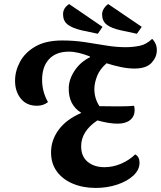

<svg xmlns="http://www.w3.org/2000/svg" viewBox="-20 -902 791 944"><path d="M162 -382Q111 -382 82.5 -417Q54 -452 54 -505Q54 -553 78.5 -598.5Q103 -644 154 -673.5Q205 -703 286 -703Q343 -703 396.5 -695Q450 -687 500 -678.5Q550 -670 597 -670Q635 -670 667.5 -677Q700 -684 728 -711Q752 -687 751 -654Q751 -621 725 -593Q699 -565 641 -565Q610 -565 575.5 -572Q541 -579 504 -591Q471 -562 458 -529.5Q445 -497 444 -468Q443 -419 469 -380Q485 -380 513 -379.5Q541 -379 559 -379Q574 -379 597 -379.5Q620 -380 639 -382Q642 -373 642 -361Q642 -330 620 -312Q598 -294 558 -294Q516 -294 459 -310Q379 -257 379 -183Q379 -133 411 -106.5Q443 -80 494 -80Q535 -80 575 -97Q615 -114 645 -143Q666 -131 666 -102Q666 -67 636 -39Q606 -11 556.5 5.5Q507 22 451 22Q388 22 338 1Q288 -20 259.5 -59Q231 -98 231 -153Q231 -213 268.5 -264Q306 -315 380 -347Q316 -386 318 -470Q319 -513 347.5 -555.5Q376 -598 423 -621L421 -625Q392 -636 367 -642Q342 -648 318 -648Q256 -648 221.5 -611.5Q187 -575 187 -509Q187 -451 216 -400Q193 -382 162 -382ZM653 -736 574 -753Q527 -763 504.5 -781Q482 -799 482 -831Q482 -846 490.5 -859.5Q499 -873 512 -882L677 -770ZM461 -736 381 -753Q335 -764 312.5 -781.5Q290 -799 290 -832Q290 -863 320 -882L484 -770Z"/></svg>

Font: Sansita Swashed Medium
Style: Regular
Weight: 500
Designer: Pablo Cosgaya
Foundry: Omnibus-Type
Version: Version 1.003; ttfautohint (v1.8.3)